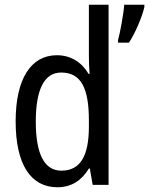

<svg xmlns="http://www.w3.org/2000/svg" viewBox="-20 -780 629 810"><path d="M222 10C283 10 325 -20 355 -69H359L371 0H438V-760H355V-543C355 -523 356 -494 358 -468H354C325 -517 279 -547 220 -547C111 -547 46 -448 46 -268C46 -86 110 10 222 10ZM589 -750V-760H504C502 -725 486 -638 478 -611V-600H524C549 -637 580 -709 589 -750ZM239 -60C166 -60 131 -132 131 -267C131 -399 165 -474 238 -474C322 -474 355 -408 355 -272V-246C355 -122 319 -60 239 -60Z"/></svg>

Font: Noto Sans Myanmar UI Condensed
Style: Regular
Weight: 400
Width: 3
Designer: Monotype Design Team
Foundry: Monotype Imaging Inc.
Version: Version 2.103